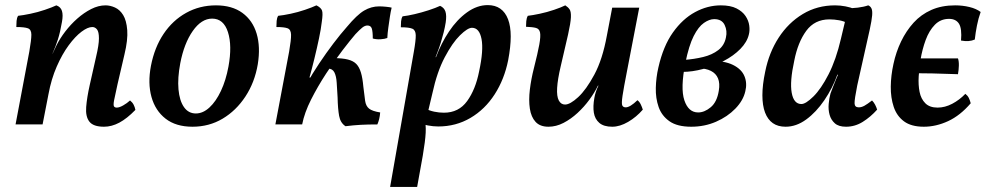

<svg xmlns="http://www.w3.org/2000/svg" viewBox="-20 -488 3872 753"><path d="M41 0 95 -286Q103 -332 103 -352Q103 -372 89.5 -377Q76 -382 44 -382Q44 -394 45 -406Q46 -418 51 -426Q70 -428 99 -434Q128 -440 156 -449.5Q184 -459 201 -467Q218 -461 223 -445Q228 -429 223 -402Q216 -361 207 -333Q198 -305 186 -278L170 -118L147 0ZM394 -467Q412 -467 431 -458.5Q450 -450 463 -429Q476 -408 479 -370Q482 -332 468 -274L441 -158Q431 -114 427.5 -95Q424 -76 427 -71Q430 -66 438 -66Q448 -66 463 -74.5Q478 -83 490 -94Q499 -87 504 -77.5Q509 -68 511 -57Q478 -23 448 -7Q418 9 388 9Q346 9 330.5 -11Q315 -31 318 -68.5Q321 -106 332 -155L357 -266Q368 -312 368 -337.5Q368 -363 360.5 -372.5Q353 -382 342 -382Q324 -382 299.5 -363.5Q275 -345 249.5 -310.5Q224 -276 202.5 -227Q181 -178 170 -118L163 -228L202 -311Q215 -337 236 -364.5Q257 -392 283 -415Q309 -438 337.5 -452.5Q366 -467 394 -467Z M735 9Q670 9 629.5 -22.5Q589 -54 574 -108Q559 -162 572 -230Q586 -302 621.5 -355Q657 -408 710 -437.5Q763 -467 827 -467Q890 -467 930.5 -437.5Q971 -408 986.5 -356Q1002 -304 991 -236Q979 -165 942.5 -109.5Q906 -54 853 -22.5Q800 9 735 9ZM748 -43Q776 -43 801.5 -66.5Q827 -90 846.5 -131.5Q866 -173 876 -227Q891 -309 874 -362Q857 -415 812 -415Q770 -415 736 -366.5Q702 -318 687 -240Q676 -182 680 -137.5Q684 -93 701.5 -68Q719 -43 748 -43Z M1060 0 1114 -286Q1122 -332 1121.5 -352Q1121 -372 1108 -377Q1095 -382 1064 -382Q1064 -394 1065 -406Q1066 -418 1071 -426Q1091 -428 1119.5 -434Q1148 -440 1176 -449.5Q1204 -459 1221 -467Q1239 -458 1243 -446.5Q1247 -435 1242 -402Q1239 -375 1231 -337Q1223 -299 1213 -258Q1203 -217 1192.5 -179.5Q1182 -142 1172 -115L1155 -96Q1163 -124 1184 -161.5Q1205 -199 1232 -239.5Q1259 -280 1287.5 -317.5Q1316 -355 1340 -382Q1380 -430 1408 -446.5Q1436 -463 1467 -463Q1479 -463 1494 -461.5Q1509 -460 1516 -458Q1512 -442 1509 -421.5Q1506 -401 1503 -380Q1500 -359 1499 -339Q1489 -335 1472.5 -334Q1456 -333 1442 -337Q1442 -365 1438 -376.5Q1434 -388 1421 -388Q1411 -388 1400.5 -379.5Q1390 -371 1374 -354Q1355 -332 1323.5 -291Q1292 -250 1259 -199.5Q1226 -149 1200 -97.5Q1174 -46 1165 0ZM1174 -168V-184H1206V-168ZM1335 7Q1315 -6 1310 -33.5Q1305 -61 1304 -106Q1302 -138 1300.5 -163.5Q1299 -189 1291.5 -204Q1284 -219 1266 -219L1289 -260Q1323 -260 1344.5 -254.5Q1366 -249 1377.5 -237Q1389 -225 1395.5 -203.5Q1402 -182 1405 -148Q1409 -113 1412 -92.5Q1415 -72 1427.5 -62Q1440 -52 1471 -47Q1470 -33 1467 -21Q1464 -9 1460 0Q1423 0 1395 1.5Q1367 3 1335 7Z M1510 245 1603 -285Q1611 -330 1610.5 -350Q1610 -370 1597 -375.5Q1584 -381 1552 -381Q1552 -393 1553 -404.5Q1554 -416 1559 -424Q1578 -426 1606 -432.5Q1634 -439 1661.5 -448Q1689 -457 1706 -465Q1722 -458 1727 -442.5Q1732 -427 1728 -400Q1725 -381 1720 -361Q1715 -341 1709 -321.5Q1703 -302 1696 -284L1684 -253L1645 -25Q1651 1 1649.5 32.5Q1648 64 1638 123L1616 245ZM1624 -6 1649 -62Q1664 -54 1683 -50Q1702 -46 1721 -46Q1779 -46 1812 -91.5Q1845 -137 1859 -208Q1877 -291 1868.5 -335Q1860 -379 1831 -379Q1814 -379 1784 -349.5Q1754 -320 1724 -263Q1694 -206 1676 -123L1657 -43L1613 -50L1666 -264H1690Q1710 -318 1741 -364.5Q1772 -411 1811.5 -439.5Q1851 -468 1893 -468Q1922 -468 1942 -454Q1962 -440 1972.5 -412.5Q1983 -385 1983 -345Q1983 -305 1973 -252Q1958 -177 1920 -118Q1882 -59 1825 -25.5Q1768 8 1699 8Q1679 8 1658 4Q1637 0 1624 -6Z M2131 9Q2098 9 2080.5 -10Q2063 -29 2058 -62Q2053 -95 2058 -136.5Q2063 -178 2074 -221Q2089 -280 2095 -313Q2101 -346 2098 -360.5Q2095 -375 2082 -378.5Q2069 -382 2043 -383Q2043 -393 2044 -405Q2045 -417 2050 -426Q2068 -428 2096.5 -434Q2125 -440 2153 -449.5Q2181 -459 2197 -467Q2208 -460 2214 -451Q2220 -442 2219 -420Q2218 -398 2208 -353Q2198 -308 2179 -228Q2167 -177 2165 -143.5Q2163 -110 2171.5 -94Q2180 -78 2196 -78Q2216 -78 2247.5 -107Q2279 -136 2311 -195.5Q2343 -255 2360 -348L2381 -458H2487L2439 -209Q2426 -143 2421.5 -112.5Q2417 -82 2420.5 -74.5Q2424 -67 2434 -67Q2451 -67 2480 -95Q2488 -89 2493 -78.5Q2498 -68 2501 -58Q2476 -29 2443.5 -10Q2411 9 2381 9Q2348 9 2330.5 -6Q2313 -21 2309 -46Q2305 -71 2311 -104Q2313 -116 2317 -128Q2321 -140 2327 -152H2325Q2312 -125 2291.5 -97Q2271 -69 2245 -45Q2219 -21 2190 -6Q2161 9 2131 9Z M2691 9Q2636 9 2605.5 -12.5Q2575 -34 2563 -68.5Q2551 -103 2552 -143.5Q2553 -184 2562 -223Q2581 -307 2619 -360.5Q2657 -414 2706 -440.5Q2755 -467 2807 -467Q2845 -467 2868.5 -455Q2892 -443 2904 -425Q2916 -407 2918.5 -387.5Q2921 -368 2917 -353Q2910 -323 2883.5 -296Q2857 -269 2818.5 -249Q2780 -229 2737.5 -217.5Q2695 -206 2656 -206L2663 -253Q2703 -256 2738 -264.5Q2773 -273 2797 -291.5Q2821 -310 2827 -341Q2833 -367 2822 -390Q2811 -413 2781 -413Q2762 -413 2740.5 -398Q2719 -383 2700.5 -346.5Q2682 -310 2668 -242Q2648 -142 2664 -94.5Q2680 -47 2718 -47Q2743 -47 2767.5 -67.5Q2792 -88 2799 -132Q2804 -161 2796 -180.5Q2788 -200 2768 -210Q2748 -220 2719 -220L2762 -250Q2821 -250 2854.5 -233.5Q2888 -217 2899.5 -189.5Q2911 -162 2903 -130Q2895 -94 2864 -62Q2833 -30 2788 -10.5Q2743 9 2691 9Z M3385 -467Q3393 -464 3397.5 -455.5Q3402 -447 3400.5 -428Q3399 -409 3391 -372L3342 -153Q3331 -98 3331.5 -82.5Q3332 -67 3348 -67Q3359 -67 3370.5 -73.5Q3382 -80 3400 -94Q3407 -87 3412 -77.5Q3417 -68 3420 -58Q3394 -29 3363.5 -10Q3333 9 3298 9Q3269 9 3254 -4.5Q3239 -18 3233.5 -38Q3228 -58 3230 -80.5Q3232 -103 3237 -121Q3241 -132 3247 -147.5Q3253 -163 3259.5 -178.5Q3266 -194 3270 -203L3306 -353L3296 -456Q3320 -455 3344 -458Q3368 -461 3385 -467ZM3329 -453 3304 -397Q3290 -405 3271 -408.5Q3252 -412 3233 -412Q3175 -412 3142 -367Q3109 -322 3095 -250Q3077 -168 3085 -124Q3093 -80 3123 -80Q3140 -80 3170 -109.5Q3200 -139 3229.5 -196.5Q3259 -254 3278 -336L3297 -416L3341 -409L3288 -195H3264Q3245 -142 3213 -95Q3181 -48 3142 -19.5Q3103 9 3061 9Q3031 9 3011 -5Q2991 -19 2980.5 -46.5Q2970 -74 2970 -114.5Q2970 -155 2981 -207Q2996 -282 3034 -340.5Q3072 -399 3128.5 -433Q3185 -467 3255 -467Q3275 -467 3296 -463Q3317 -459 3329 -453Z M3737 -197Q3681 -199 3637.5 -200Q3594 -201 3555 -201L3567 -259H3737Q3741 -248 3740.5 -230.5Q3740 -213 3737 -197ZM3603 9Q3554 9 3525.5 -12Q3497 -33 3485 -69Q3473 -105 3473.5 -148.5Q3474 -192 3484 -237Q3494 -284 3514 -325.5Q3534 -367 3563 -399Q3592 -431 3632.5 -449Q3673 -467 3726 -467Q3755 -467 3782 -460.5Q3809 -454 3826 -441Q3817 -416 3811.5 -388Q3806 -360 3803 -333Q3781 -323 3749 -329Q3753 -376 3741 -395Q3729 -414 3702 -414Q3669 -414 3646.5 -391Q3624 -368 3610.5 -331.5Q3597 -295 3590 -253Q3585 -221 3583 -188Q3581 -155 3586.5 -127.5Q3592 -100 3609 -83Q3626 -66 3657 -66Q3686 -66 3714.5 -81Q3743 -96 3766 -120Q3775 -113 3779.5 -104Q3784 -95 3787 -83Q3746 -35 3698.5 -13Q3651 9 3603 9Z"/></svg>

Font: Vollkorn Medium
Style: Italic
Weight: 500
Italic angle: -11°
Designer: Friedrich Althausen
Foundry: Friedrich Althausen
Version: Version 5.000